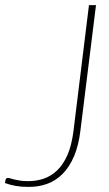

<svg xmlns="http://www.w3.org/2000/svg" viewBox="-38 -723 426 751"><path d="M276.5 -212Q269.5 -154 251.8 -112.2Q234 -70.5 207.5 -43.5Q181 -16.5 146.8 -4Q112.5 8.5 72 8Q45 8 23.5 4.2Q2 0.5 -18.5 -7L-16.5 -19.5Q-15.5 -22 -13.8 -24.5Q-12 -27 -7 -27Q-2.5 -27 3.5 -25Q9.5 -23 18.5 -20.8Q27.5 -18.5 40.8 -16.5Q54 -14.5 73 -14.5Q104.5 -14.5 133.2 -24.2Q162 -34 185.8 -56.8Q209.5 -79.5 226 -117.2Q242.5 -155 249.5 -211.5L310 -703H337.5Z"/></svg>

Font: Lato ExtraLight
Style: Italic
Weight: 275
Italic angle: -7°
Designer: Lukasz Dziedzic with Adam Twardoch and Botio Nikoltchev
Foundry: tyPoland Lukasz Dziedzic
Version: Version 2.015; 2015-08-06; http://www.latofonts.com/